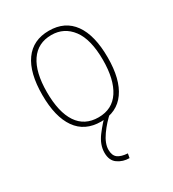

<svg xmlns="http://www.w3.org/2000/svg" viewBox="-166 -551 769 855"><g transform="rotate(-30 219.0 -123.5)"><path d="M219 8Q136 8 93.5 -52.5Q51 -113 51 -225Q51 -339 94 -399Q137 -459 219 -459Q301 -459 344 -399Q387 -339 387 -225Q387 -113 344 -52.5Q301 8 219 8ZM219 -14Q290 -14 326.5 -70Q363 -126 363 -226Q363 -332 323.5 -384.5Q284 -437 219 -437Q149 -437 112 -382.5Q75 -328 75 -226Q75 -123 111.5 -68.5Q148 -14 219 -14ZM251 190 247 212Q214 212 188 194Q162 176 162 136Q162 95 191.5 55.5Q221 16 257 -18L275 -8Q239 23 211.5 62Q184 101 184 133Q184 163 201 175.5Q218 188 251 190Z"/></g></svg>

Font: Inconsolata SemiCondensed ExtraLight
Style: Regular
Weight: 200
Width: 4
Monospace: yes
Designer: Raph Levien, Cyreal, Brenton Simpson
Foundry: Raph Levien, Cyreal, Google
Version: Version 3.100; ttfautohint (v1.8.4.7-5d5b)